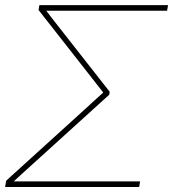

<svg xmlns="http://www.w3.org/2000/svg" viewBox="-36 -748 692 768"><path d="M-15.6 0 -11.2 -25.4 304.2 -311.5Q322.3 -328.1 340.3 -344.7Q358.4 -361.3 377 -377.9Q364.3 -394.5 351.3 -410.6Q338.4 -426.8 325.7 -443.4L118.2 -708L121.6 -727.5H636.2L632.3 -705.1H148.9Q157.2 -694.3 165.5 -683.6Q173.8 -672.9 182.1 -662.1L402.8 -380.9L400.9 -369.1L86.4 -84Q69.8 -68.8 52.7 -53.5Q35.6 -38.1 19 -22.5H524.4L520.5 0Z"/></svg>

Font: Inter Display Thin
Style: Italic
Weight: 100
Italic angle: -9.39999°
Designer: Rasmus Andersson
Foundry: rsms
Version: Version 4.000;git-a52131595